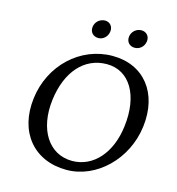

<svg xmlns="http://www.w3.org/2000/svg" viewBox="-128 -999 1034 1120"><g transform="rotate(15 389.5 -439.0)"><path d="M375 11C555 11 718 -146 743 -349C769 -557 654 -701 465 -701C270 -701 108 -548 83 -343C57 -134 178 11 375 11ZM191 -363C213 -538 309 -646 445 -646C583 -646 661 -513 637 -322C617 -156 520 -48 393 -48C253 -48 168 -179 191 -363ZM307 -835C303 -802 325 -780 356 -780C384 -780 410 -802 414 -835C418 -866 397 -889 369 -889C338 -889 311 -866 307 -835ZM527 -835C523 -802 545 -780 575 -780C605 -780 631 -802 635 -835C639 -866 618 -889 588 -889C558 -889 531 -866 527 -835Z"/></g></svg>

Font: TPK Tissa Web
Style: Italic
Weight: 400
Italic angle: -7°
Designer: Jacques Le Bailly, Suppakit Chalermlarp | Katatrad Co.,Ltd.
Foundry: Jacques Le Bailly, Cadson Demak Co.,Ltd.
Version: Version 5.000;Glyphs 3.1.2 (3151)